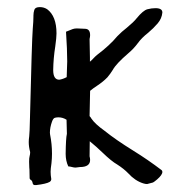

<svg xmlns="http://www.w3.org/2000/svg" viewBox="-20 -521 478 541"><path d="M167.5 -183.6Q156.7 -190.4 144.5 -190.4Q140.1 -190.4 135 -189.2Q129.9 -188 126.5 -178.2Q120.6 -161.6 120.6 -147L121.1 -142.1Q126.5 -115.2 126.5 -87.9Q126.5 -74.7 125 -61Q122.6 -44.9 122.6 -37.1Q122.6 -27.3 124.5 -16.6Q124.5 -11.2 119.6 -8.3Q110.4 -2.9 82 0.5H78.1Q72.8 0.5 71.8 -5.9Q70.8 -12.2 65.9 -14.6Q63.5 -17.1 63.5 -18.6Q63.5 -33.2 63 -43Q62.5 -44.4 62 -65.4Q62 -76.2 63.5 -81.3Q64.9 -86.4 64.9 -90.8V-92.8Q61 -107.4 61 -120.6Q61 -128.4 62.3 -136.7Q63.5 -145 64.5 -190.4Q69.8 -409.2 72.3 -439.9Q74.2 -461.4 74.2 -474.1V-477.1Q74.2 -485.4 76.7 -493.2Q79.1 -501 92.3 -501Q103.5 -501 112.8 -495.1Q139.2 -475.6 139.2 -426.8Q139.2 -415 135.7 -390.1Q130.4 -356.9 129.9 -323.7Q129.9 -296.4 147 -296.4Q157.2 -297.9 168 -303.7V-306.2L169.4 -347.7Q169.4 -380.9 166 -431.6L184.6 -439Q189.5 -440.9 196.8 -440.9L219.2 -439.9Q233.9 -439.9 233.9 -421.9Q233.9 -417.5 232.4 -411.1L233.4 -358.9V-347.2Q238.3 -351.1 242.7 -356Q248 -361.8 253.4 -366.2Q289.1 -393.1 310.5 -418.9Q323.2 -432.1 337.4 -442.9Q356.9 -459 365.2 -469.7Q383.3 -491.7 395.3 -494.9Q407.2 -498 418 -498Q437.5 -498 437.5 -485.8Q436 -468.8 424.3 -455.1Q412.6 -441.4 397.5 -428.7Q379.4 -414.6 368.2 -399.2Q356.9 -383.8 341.8 -371.1Q307.1 -341.3 297.9 -324.2Q291 -313 282.7 -303.2Q271 -291 253.4 -279.3Q242.2 -272 233.9 -265.1L232.4 -193.8Q235.8 -190.4 237.8 -186.5Q248 -171.4 275.4 -151.9Q305.7 -127.4 356 -96.2Q397 -70.8 435.5 -41.5Q437.5 -39.6 437.5 -36.6Q437.5 -28.3 422.9 -15.6Q415 -8.8 411.1 -6.8Q396 -2.4 394.5 -2.4Q389.6 -2.4 383.3 -4.4Q360.4 -11.7 341.3 -32.7Q329.1 -45.4 310.1 -57.6Q294.4 -66.4 268.6 -91.3Q252 -107.4 232.9 -123V-122.1L232.4 -80.6Q233.9 -75.2 233.9 -70.3Q233.9 -50.3 205.1 -50.3L192.9 -48.8Q188.5 -48.8 183.1 -50.3Q177.7 -51.8 172.4 -52.2Q165 -67.9 165 -87.4Q165.5 -131.8 168.5 -144Q168 -156.2 167.5 -183.6Z"/></svg>

Font: Kurland
Style: Regular
Weight: 400
Designer: GGBot
Version: 0.22